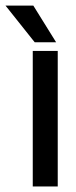

<svg xmlns="http://www.w3.org/2000/svg" viewBox="-74 -671 272 691"><path d="M133.8 0H43.9V-487.8H133.8ZM45.9 -650.9 127.9 -519H50.8L-54.2 -650.9Z"/></svg>

Font: Teko
Style: Regular
Weight: 400
Designer: Manushi Parikh, Jonny Pinhorn
Foundry: Indian Type Foundry
Version: Version 2.000;PS 1.0;hotconv 1.0.79;makeotf.lib2.5.61930